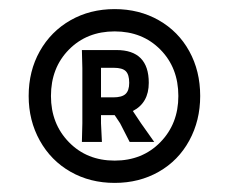

<svg xmlns="http://www.w3.org/2000/svg" viewBox="-20 -944 504 422"><path d="M420 -733Q420 -679 396 -635Q372 -591 329 -566.5Q286 -542 232 -542Q178 -542 135 -566.5Q92 -591 67.5 -635Q43 -679 43 -733Q43 -788 67.5 -831.5Q92 -875 135 -899.5Q178 -924 232 -924Q286 -924 329 -899.5Q372 -875 396 -831.5Q420 -788 420 -733ZM372 -733Q372 -795 332.5 -835Q293 -875 232 -875Q171 -875 131.5 -835Q92 -795 92 -733Q92 -672 131.5 -631.5Q171 -591 232 -591Q293 -591 332.5 -631.5Q372 -672 372 -733ZM290 -673 319 -632H265L244 -673L232 -691H202V-673L204 -632H160L161 -673V-794L160 -834H236Q307 -834 307 -762Q307 -718 272 -700ZM202 -730H229Q248 -730 256 -737.5Q264 -745 264 -762Q264 -780 256.5 -787.5Q249 -795 230 -795H202Z"/></svg>

Font: Farro
Style: Regular
Weight: 400
Designer: Aceler Chua
Foundry: Grayscale Limited
Version: Version 1.101